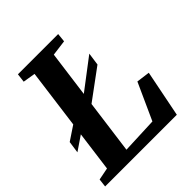

<svg xmlns="http://www.w3.org/2000/svg" viewBox="-202 -877 1012 1012"><g transform="rotate(-45 304.0 -371.5)"><path d="M0.5 0 6 -46.5 74.5 -60 157 -682.5 87.5 -694 93.5 -743H393.5L388.5 -694L300.5 -682.5L217 -57.5L419 -66L512 -271L587 -261L535 0ZM24.5 -230.5 34 -297.5 161.5 -382.5 213 -384 436.5 -554 426.5 -483 219 -330 168.5 -328.5Z"/></g></svg>

Font: Merriweather 20pt
Style: Bold Italic
Weight: 700
Italic angle: -7.8°
Version: Version 2.101